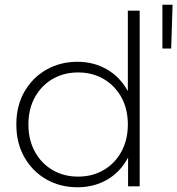

<svg xmlns="http://www.w3.org/2000/svg" viewBox="-20 -787 749 811"><path d="M307 4Q234 4 175.5 -29.5Q117 -63 83 -123Q49 -183 49 -261Q49 -340 83 -399.5Q117 -459 175.5 -492.5Q234 -526 307 -526Q376 -526 431.5 -494Q487 -462 519.5 -403Q552 -344 552 -261Q552 -180 520 -120Q488 -60 432.5 -28Q377 4 307 4ZM310 -41Q370 -41 417.5 -68.5Q465 -96 492.5 -146Q520 -196 520 -261Q520 -327 492.5 -376.5Q465 -426 417.5 -453.5Q370 -481 310 -481Q250 -481 202.5 -453.5Q155 -426 127.5 -376.5Q100 -327 100 -261Q100 -196 127.5 -146Q155 -96 202.5 -68.5Q250 -41 310 -41ZM521 0V-171L530 -262L520 -353V-742H570V0ZM666 -582V-767H709L703 -582Z"/></svg>

Font: MOST Montserrat Light
Style: Regular
Weight: 300
Designer: Julieta Ulanovsky
Foundry: Julieta Ulanovsky
Version: Version 8.000;March 11, 2024;FontCreator 15.0.0.2926 64-bit